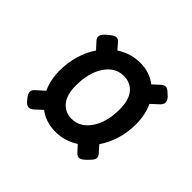

<svg xmlns="http://www.w3.org/2000/svg" viewBox="-96 -652 661 661"><g transform="rotate(45 235.0 -321.5)"><path d="M100 -129Q90 -129 80 -140L72 -150Q63 -161 63 -170Q63 -179 72 -187L101 -213Q84 -249 84 -295Q84 -334 94.5 -369Q105 -404 124 -432L101 -457Q95 -464 95 -471Q95 -481 109 -494L120 -503Q133 -514 141 -514Q150 -514 156 -507L176 -484Q216 -510 262 -510Q307 -510 341 -484L366 -507Q375 -514 382 -514Q390 -514 401 -503L411 -494Q420 -484 420 -474Q420 -466 411 -457L384 -432Q401 -396 401 -349Q401 -310 390 -274.5Q379 -239 360 -212L382 -187Q386 -183 387 -179Q388 -175 388 -173Q388 -167 384 -161.5Q380 -156 374 -150L364 -140Q352 -129 344 -129Q335 -129 328 -137L307 -160Q268 -135 223 -135Q176 -135 142 -161L116 -137Q106 -129 100 -129ZM230 -206Q272 -206 298.5 -245Q325 -284 325 -346Q325 -392 305.5 -415Q286 -438 254 -438Q212 -438 186 -399Q160 -360 160 -298Q160 -252 179.5 -229Q199 -206 230 -206Z"/></g></svg>

Font: Asap Condensed Condensed Medium
Style: Italic
Weight: 500
Width: 3
Italic angle: -6°
Designer: Pablo Cosgaya
Foundry: Omnibus-Type
Version: Version 3.001; ttfautohint (v1.8.4.7-5d5b)